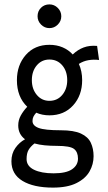

<svg xmlns="http://www.w3.org/2000/svg" viewBox="-20 -680 490 874"><path d="M205 -155Q172 -155 145 -167Q136 -157 132 -148.5Q128 -140 128 -129Q128 -108 156 -97.5Q184 -87 257 -87Q316 -87 348.5 -72Q381 -57 393.5 -30Q406 -3 406 31Q406 68 387.5 100.5Q369 133 328 153.5Q287 174 221 174Q133 174 82.5 143.5Q32 113 32 54Q32 19 50 -6.5Q68 -32 94 -46Q63 -69 63 -109Q63 -133 74.5 -154Q86 -175 104 -194Q57 -239 57 -315Q57 -384 97.5 -430Q138 -476 205 -476Q238 -476 265 -464.5Q292 -453 311 -432Q334 -454 361 -464Q388 -474 422 -471L431 -407Q406 -410 382.5 -406Q359 -402 339 -389Q354 -356 354 -315Q354 -246 313 -200.5Q272 -155 205 -155ZM205 -221Q241 -221 263.5 -248Q286 -275 286 -315Q286 -356 263.5 -382.5Q241 -409 205 -409Q170 -409 147.5 -382.5Q125 -356 125 -315Q125 -275 147.5 -248Q170 -221 205 -221ZM101 44Q101 76 134.5 92.5Q168 109 224 109Q281 109 308 90.5Q335 72 335 42Q335 12 317 -2Q299 -16 239 -16Q209 -16 183.5 -18.5Q158 -21 137 -27Q119 -13 110 2.5Q101 18 101 44ZM205 -552Q183 -552 167 -568Q151 -584 151 -606Q151 -629 166.5 -644.5Q182 -660 205 -660Q227 -660 243 -644Q259 -628 259 -606Q259 -584 243 -568Q227 -552 205 -552Z"/></svg>

Font: Inconsolata SemiCondensed Medium
Style: Regular
Weight: 500
Width: 4
Monospace: yes
Designer: Raph Levien, Cyreal, Brenton Simpson
Foundry: Raph Levien, Cyreal, Google
Version: Version 3.001; ttfautohint (v1.8.2.53-6de2)